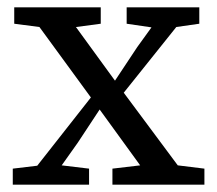

<svg xmlns="http://www.w3.org/2000/svg" viewBox="-20 -506 595 526"><path d="M327 -441V-486H526V-441L463 -432L319 -252L467 -53L540 -44V0H288V-44L364 -53L253 -206L193 -115L149 -53L224 -44V0H15V-44L82 -52L229 -239L88 -432L19 -441V-486H256V-441L188 -432L295 -285L356 -377L395 -431Z"/></svg>

Font: Source Serif 4 SmText
Style: Regular
Weight: 400
Designer: Frank Grießhammer
Foundry: Adobe
Version: Version 4.005;hotconv 1.1.0;makeotfexe 2.6.0